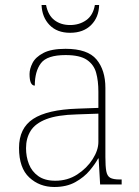

<svg xmlns="http://www.w3.org/2000/svg" viewBox="-20 -737 557 767"><path d="M197 10Q138 10 97 -28Q56 -66 56 -146Q56 -225 112.5 -262Q169 -299 290 -303L373 -306V-371Q373 -414 364 -446.5Q355 -479 327 -498Q299 -517 242 -517Q168 -517 143.5 -484.5Q119 -452 119 -395Q98 -395 98 -441Q98 -462 110 -485.5Q122 -509 153.5 -525.5Q185 -542 242 -542Q330 -542 365.5 -499.5Q401 -457 401 -386V-110Q401 -73 404.5 -53.5Q408 -34 420 -27Q432 -20 459 -20H466V0H380L374 -104H372Q361 -83 338.5 -56Q316 -29 281 -9.5Q246 10 197 10ZM201 -15Q250 -15 288.5 -40Q327 -65 350 -101Q373 -137 373 -170V-283L287 -280Q209 -278 165 -261Q121 -244 102.5 -214.5Q84 -185 84 -145Q84 -111 95.5 -81.5Q107 -52 133 -33.5Q159 -15 201 -15ZM260 -606Q208 -606 178 -637Q148 -668 146 -717H164Q172 -676 197.5 -656.5Q223 -637 260 -637Q297 -637 324.5 -656.5Q352 -676 359 -717H376Q375 -668 344 -637Q313 -606 260 -606Z"/></svg>

Font: Noto Serif Myanmar Thin
Style: Regular
Weight: 100
Designer: Ben Mitchell and the Monotype Design Team
Foundry: Monotype Imaging Inc.
Version: Version 2.106; ttfautohint (v1.8.4.7-5d5b)